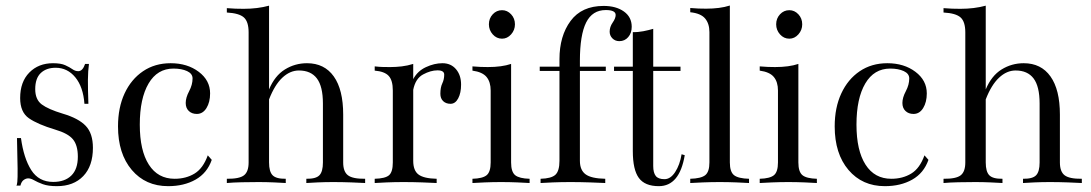

<svg xmlns="http://www.w3.org/2000/svg" viewBox="-20 -652 3887 684"><path d="M182.6 11.2Q151.9 11.2 132.6 4.2Q113.3 -2.9 101.6 -9.8Q89.8 -16.6 80.6 -16.6Q72.3 -16.6 64.2 -10.7Q56.2 -4.9 52.7 9.3H38.1Q40.5 7.8 41.7 -4.2Q43 -16.1 42.7 -51.8Q42.5 -87.4 40.5 -160.2H54.7Q64.5 -88.4 91.3 -46.1Q118.2 -3.9 169.4 -3.9Q210.9 -3.9 234.1 -26.6Q257.3 -49.3 257.3 -93.8Q257.3 -134.3 240 -155.5Q222.7 -176.8 176.3 -190.4Q114.3 -209 83 -230.7Q51.8 -252.4 51.8 -302.7Q51.8 -360.4 84.5 -393.6Q117.2 -426.8 168.9 -426.8Q196.8 -426.8 212.4 -419.7Q228 -412.6 238 -405.5Q248 -398.4 258.8 -398.4Q274.4 -398.4 283.2 -424.3H296.9Q293.5 -399.4 293.2 -367.7Q293 -335.9 294.9 -282.2H280.8Q276.4 -342.3 248.3 -376.5Q220.2 -410.6 178.2 -410.6Q145 -410.6 125.2 -391.8Q105.5 -373 105.5 -334.5Q105.5 -297.4 128.7 -280Q151.9 -262.7 203.6 -247.1Q259.8 -230.5 285.4 -203.6Q311 -176.8 311 -125.5Q311 -60.5 276.6 -24.7Q242.2 11.2 182.6 11.2Z M579.1 11.2Q498.5 11.2 449.5 -46.6Q400.4 -104.5 400.4 -201.7Q400.4 -268.6 423.8 -319.1Q447.3 -369.6 489.5 -398.2Q531.7 -426.8 587.9 -426.8Q647.5 -426.8 688 -396.2Q728.5 -365.7 728.5 -319.3Q728.5 -288.1 715.6 -267.1Q702.6 -246.1 681.2 -246.1Q663.6 -246.1 652.6 -256.6Q641.6 -267.1 641.6 -285.2Q641.6 -304.2 653.8 -327.1Q666 -350.1 666 -372.6Q666 -389.6 646.5 -398.7Q627 -407.7 598.1 -407.7Q540.5 -407.7 509.3 -354.5Q478 -301.3 478 -208Q478 -115.7 510.3 -65.4Q542.5 -15.1 602.1 -15.1Q642.6 -15.1 673.1 -33.7Q703.6 -52.2 720.2 -98.6L734.4 -82.5Q717.8 -35.2 676.5 -12Q635.3 11.2 579.1 11.2Z M788.1 0V-15.1Q833 -14.6 849.4 -27.6Q865.7 -40.5 865.7 -73.2V-536.6Q865.7 -574.7 848.9 -589.8Q832 -605 788.1 -607.4V-623Q803.7 -621.6 818.6 -621.1Q833.5 -620.6 848.1 -620.6Q897.5 -620.6 938.5 -631.8V-333.5Q959 -382.3 994.9 -404.5Q1030.8 -426.8 1073.7 -426.8Q1135.7 -426.8 1169.2 -379.6Q1202.6 -332.5 1202.6 -243.7V-73.2Q1202.6 -40.5 1219.5 -27.6Q1236.3 -14.6 1280.8 -15.1V0Q1264.2 -1 1231.2 -2.2Q1198.2 -3.4 1167 -3.4Q1138.7 -3.4 1111.6 -2.2Q1084.5 -1 1071.3 0V-15.1Q1105.5 -14.6 1117.9 -27.6Q1130.4 -40.5 1130.4 -73.2V-283.2Q1130.4 -344.2 1108.9 -372.6Q1087.4 -400.9 1044.9 -400.9Q1013.2 -400.9 985.8 -375.2Q958.5 -349.6 938.5 -297.9V-73.2Q938.5 -40.5 951.2 -27.6Q963.9 -14.6 998 -15.1V0Q981.9 -1 955.3 -2.2Q928.7 -3.4 901.4 -3.4Q872.6 -3.4 841.1 -2.7Q809.6 -2 788.1 0Z M1314.9 0V-15.1Q1352.5 -16.1 1366 -27.8Q1379.4 -39.6 1379.4 -73.2V-329.6Q1379.4 -365.7 1364.7 -381.6Q1350.1 -397.5 1314.9 -400.4V-415.5Q1332 -413.6 1345.5 -413.3Q1358.9 -413.1 1371.6 -413.1Q1390.1 -413.1 1411.1 -415.5Q1432.1 -418 1452.1 -424.3V-370.1Q1467.3 -398.9 1497.3 -412.8Q1527.3 -426.8 1556.2 -426.8Q1586.4 -426.8 1604.5 -405.5Q1622.6 -384.3 1622.6 -350.6Q1622.6 -320.8 1612.3 -301.5Q1602.1 -282.2 1585 -282.2Q1568.8 -282.2 1558.8 -291.7Q1548.8 -301.3 1548.8 -317.9Q1548.8 -340.8 1555.7 -355Q1562.5 -369.1 1562.5 -386.2Q1562.5 -401.4 1538.6 -401.4Q1514.2 -401.4 1487.1 -386.7Q1460 -372.1 1452.1 -332V-79.1Q1452.1 -44.4 1470.9 -30.3Q1489.7 -16.1 1535.6 -15.1V0Q1517.6 -1 1484.1 -2.2Q1450.7 -3.4 1417.5 -3.4Q1386.2 -3.4 1357.9 -2.2Q1329.6 -1 1314.9 0Z M1663.1 0V-15.1Q1699.2 -16.1 1713.6 -27.8Q1728 -39.6 1728 -73.2V-329.6Q1728 -359.9 1713.4 -377.7Q1698.7 -395.5 1663.1 -400.4V-415.5Q1678.7 -414.1 1692.1 -413.6Q1705.6 -413.1 1717.8 -413.1Q1767.6 -413.1 1800.8 -424.3V-73.2Q1800.8 -39.6 1815.4 -27.8Q1830.1 -16.1 1866.7 -15.1V0Q1852.1 -1 1823 -2.2Q1793.9 -3.4 1765.1 -3.4Q1736.3 -3.4 1707 -2.2Q1677.7 -1 1663.1 0ZM1768.6 -514.2Q1749 -514.2 1735.4 -529.5Q1721.7 -544.9 1721.7 -565.4Q1721.7 -586.4 1735.4 -601.1Q1749 -615.7 1768.6 -615.7Q1787.1 -615.7 1800.8 -601.1Q1814.5 -586.4 1814.5 -565.4Q1814.5 -544.9 1800.8 -529.5Q1787.1 -514.2 1768.6 -514.2Z M1905.8 0V-15.1Q1944.3 -16.1 1958.7 -29.5Q1973.1 -43 1973.1 -79.1V-399.4H1902.8V-414.6H1973.1V-440.9Q1973.1 -523.9 2012.7 -577.4Q2052.2 -630.9 2130.4 -630.9Q2174.8 -630.9 2202.6 -611.1Q2230.5 -591.3 2230.5 -556.6Q2230.5 -534.2 2218 -519.8Q2205.6 -505.4 2186.5 -505.4Q2171.4 -505.4 2161.6 -515.4Q2151.9 -525.4 2151.9 -539.1Q2151.9 -556.2 2162.6 -571.5Q2173.3 -586.9 2173.3 -598.6Q2173.3 -616.2 2138.2 -616.2Q2090.3 -616.2 2068.1 -571.8Q2045.9 -527.3 2045.9 -435.5V-414.6H2138.2V-399.4H2045.9V-79.1Q2045.9 -45.9 2066.2 -31Q2086.4 -16.1 2136.2 -15.1V0Q2116.7 -1 2081.3 -2.2Q2045.9 -3.4 2012.2 -3.4Q1978.5 -3.4 1949.7 -2.2Q1920.9 -1 1905.8 0Z M2327.1 11.2Q2277.3 11.2 2255.9 -18.1Q2234.4 -47.4 2234.4 -113.8V-399.4H2167.5V-414.6H2234.4V-537.6Q2253.4 -537.1 2272 -540.8Q2290.5 -544.4 2307.1 -549.3V-414.6H2404.3V-399.4H2307.1V-60.5Q2307.1 -36.6 2316.2 -25.1Q2325.2 -13.7 2347.2 -13.7Q2368.7 -13.7 2385.3 -39.1Q2401.9 -64.5 2408.2 -102.5L2419.4 -99.1Q2400.9 11.2 2327.1 11.2Z M2439 0V-15.1Q2477.1 -16.1 2492.2 -27.8Q2507.3 -39.6 2507.3 -73.2V-537.6Q2507.3 -567.9 2491.9 -586.2Q2476.6 -604.5 2439 -608.4V-623.5Q2454.6 -622.1 2468.3 -621.6Q2481.9 -621.1 2495.6 -621.1Q2519.5 -621.1 2540.8 -623.8Q2562 -626.5 2580.1 -632.3V-73.2Q2580.1 -39.6 2595.2 -27.8Q2610.4 -16.1 2648.4 -15.1V0Q2633.3 -1 2603.5 -2.2Q2573.7 -3.4 2543.9 -3.4Q2514.2 -3.4 2484.4 -2.2Q2454.6 -1 2439 0Z M2686.5 0V-15.1Q2722.7 -16.1 2737.1 -27.8Q2751.5 -39.6 2751.5 -73.2V-329.6Q2751.5 -359.9 2736.8 -377.7Q2722.2 -395.5 2686.5 -400.4V-415.5Q2702.1 -414.1 2715.6 -413.6Q2729 -413.1 2741.2 -413.1Q2791 -413.1 2824.2 -424.3V-73.2Q2824.2 -39.6 2838.9 -27.8Q2853.5 -16.1 2890.1 -15.1V0Q2875.5 -1 2846.4 -2.2Q2817.4 -3.4 2788.6 -3.4Q2759.8 -3.4 2730.5 -2.2Q2701.2 -1 2686.5 0ZM2792 -514.2Q2772.5 -514.2 2758.8 -529.5Q2745.1 -544.9 2745.1 -565.4Q2745.1 -586.4 2758.8 -601.1Q2772.5 -615.7 2792 -615.7Q2810.5 -615.7 2824.2 -601.1Q2837.9 -586.4 2837.9 -565.4Q2837.9 -544.9 2824.2 -529.5Q2810.5 -514.2 2792 -514.2Z M3132.3 11.2Q3051.8 11.2 3002.7 -46.6Q2953.6 -104.5 2953.6 -201.7Q2953.6 -268.6 2977.1 -319.1Q3000.5 -369.6 3042.7 -398.2Q3085 -426.8 3141.1 -426.8Q3200.7 -426.8 3241.2 -396.2Q3281.7 -365.7 3281.7 -319.3Q3281.7 -288.1 3268.8 -267.1Q3255.9 -246.1 3234.4 -246.1Q3216.8 -246.1 3205.8 -256.6Q3194.8 -267.1 3194.8 -285.2Q3194.8 -304.2 3207 -327.1Q3219.2 -350.1 3219.2 -372.6Q3219.2 -389.6 3199.7 -398.7Q3180.2 -407.7 3151.4 -407.7Q3093.8 -407.7 3062.5 -354.5Q3031.2 -301.3 3031.2 -208Q3031.2 -115.7 3063.5 -65.4Q3095.7 -15.1 3155.3 -15.1Q3195.8 -15.1 3226.3 -33.7Q3256.8 -52.2 3273.4 -98.6L3287.6 -82.5Q3271 -35.2 3229.7 -12Q3188.5 11.2 3132.3 11.2Z M3341.3 0V-15.1Q3386.2 -14.6 3402.6 -27.6Q3418.9 -40.5 3418.9 -73.2V-536.6Q3418.9 -574.7 3402.1 -589.8Q3385.3 -605 3341.3 -607.4V-623Q3356.9 -621.6 3371.8 -621.1Q3386.7 -620.6 3401.4 -620.6Q3450.7 -620.6 3491.7 -631.8V-333.5Q3512.2 -382.3 3548.1 -404.5Q3584 -426.8 3627 -426.8Q3689 -426.8 3722.4 -379.6Q3755.9 -332.5 3755.9 -243.7V-73.2Q3755.9 -40.5 3772.7 -27.6Q3789.6 -14.6 3834 -15.1V0Q3817.4 -1 3784.4 -2.2Q3751.5 -3.4 3720.2 -3.4Q3691.9 -3.4 3664.8 -2.2Q3637.7 -1 3624.5 0V-15.1Q3658.7 -14.6 3671.1 -27.6Q3683.6 -40.5 3683.6 -73.2V-283.2Q3683.6 -344.2 3662.1 -372.6Q3640.6 -400.9 3598.1 -400.9Q3566.4 -400.9 3539.1 -375.2Q3511.7 -349.6 3491.7 -297.9V-73.2Q3491.7 -40.5 3504.4 -27.6Q3517.1 -14.6 3551.3 -15.1V0Q3535.2 -1 3508.5 -2.2Q3481.9 -3.4 3454.6 -3.4Q3425.8 -3.4 3394.3 -2.7Q3362.8 -2 3341.3 0Z"/></svg>

Font: Bacasime Antique
Style: Regular
Weight: 400
Designer: The DocRepair Project, Claus Eggers Sørensen
Foundry: Google
Version: Version 2.000